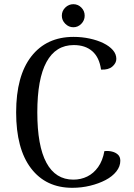

<svg xmlns="http://www.w3.org/2000/svg" viewBox="-20 -883 640 916"><path d="M554 -116Q554 -89 535 -65Q516 -41 483.5 -24Q451 -7 410 3Q369 13 325 13Q199 13 128 -80Q57 -173 57 -347Q57 -521 129.5 -614Q202 -707 331 -707Q371 -707 408 -699Q445 -691 473.5 -677Q502 -663 518.5 -644Q535 -625 535 -602Q535 -582 516 -565.5Q497 -549 462 -551Q454 -609 420.5 -638.5Q387 -668 332 -668Q246 -668 202 -587.5Q158 -507 158 -347Q158 -187 201.5 -106.5Q245 -26 330 -26Q366 -26 396.5 -41Q427 -56 448.5 -86.5Q470 -117 478 -162Q497 -164 514 -160Q531 -156 542.5 -145.5Q554 -135 554 -116ZM330 -753Q308 -753 291.5 -769.5Q275 -786 275 -808Q275 -831 291.5 -847Q308 -863 330 -863Q352 -863 368 -847Q384 -831 384 -808Q384 -786 368 -769.5Q352 -753 330 -753Z"/></svg>

Font: Arima Medium
Style: Regular
Weight: 500
Designer: Joana Correia and Natanael Gama
Foundry: NDISCOVER
Version: Version 1.101;gftools[0.9.23]